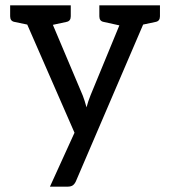

<svg xmlns="http://www.w3.org/2000/svg" viewBox="-20 -527 637 719"><path d="M167 172 259 -30 82 -435 34 -445Q18 -448 18 -466V-507H245V-466Q245 -448 229 -445L178 -434L290 -169Q293 -162 297 -149Q301 -136 304 -125Q307 -136 310.5 -147Q314 -158 319 -170L427 -432L368 -445Q352 -448 352 -466V-507H579V-466Q579 -448 563 -445L516 -435L265 150Q261 160 254 166Q247 172 233 172Z"/></svg>

Font: Aleo
Style: Regular
Weight: 400
Designer: Alessio Laiso
Foundry: Alessio Laiso
Version: Version 2.001; ttfautohint (v1.8.4.7-5d5b);gftools[0.9.29]